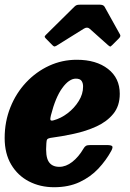

<svg xmlns="http://www.w3.org/2000/svg" viewBox="-25 -790 557 824"><path d="M-5 -197.5Q-5 -268 19.5 -329.2Q44 -390.5 87 -436.2Q130 -482 185.8 -507.8Q241.5 -533.5 304.5 -533.5Q388 -533.5 438.5 -494.2Q489 -455 489 -387.5Q489 -335.5 461.5 -301.8Q434 -268 389.2 -247.5Q344.5 -227 292.2 -215.8Q240 -204.5 190.5 -198Q180.5 -196 177.5 -191.8Q174.5 -187.5 174 -175Q169.5 -119.5 183.5 -96.8Q197.5 -74 229.5 -74Q258 -74 285.2 -95.2Q312.5 -116.5 333.5 -152.5Q338 -160.5 343.8 -164Q349.5 -167.5 363.5 -167.5H432.5Q452.5 -167.5 456.5 -162.5Q460.5 -157.5 452.5 -142.5Q430.5 -102 397 -66.2Q363.5 -30.5 316.5 -8.5Q269.5 13.5 207 13.5Q147.5 13.5 99.2 -11.5Q51 -36.5 23 -83.8Q-5 -131 -5 -197.5ZM204.5 -273.5Q236.5 -282 265.5 -304.2Q294.5 -326.5 313 -356.5Q331.5 -386.5 331.5 -417.5Q332 -432 325.5 -442.2Q319 -452.5 300.5 -452.5Q271.5 -452.5 242.2 -412.2Q213 -372 193.5 -295Q190 -281 191.5 -275.8Q193 -270.5 204.5 -273.5ZM199.5 -596.5 171 -625.5Q166 -631 166.8 -633.5Q167.5 -636 173.5 -642L294.5 -761.5Q300.5 -767.5 306.2 -768.8Q312 -770 323 -770H402Q418.5 -770 423.5 -761.5L490 -642Q494.5 -635 486 -626L456 -596Q449.5 -589.5 447.2 -590.2Q445 -591 439.5 -595.5L360 -666.5Q349.5 -676 335 -667L217 -593.5Q210 -589.5 206.8 -591Q203.5 -592.5 199.5 -596.5Z"/></svg>

Font: Besley* Narrow Heavy
Style: Italic
Weight: 800
Width: 4
Italic angle: -13°
Designer: Owen Earl
Foundry: indestructible type*
Version: Version 3.000; ttfautohint (v1.8.3)